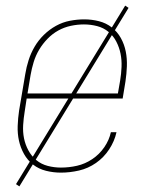

<svg xmlns="http://www.w3.org/2000/svg" viewBox="-20 -607 540 684"><path d="M197 8Q170 8 144 1.5Q118 -5 98 -20.5Q78 -36 65.5 -58.5Q53 -81 47.5 -106Q42 -131 43 -158.5Q44 -186 48 -213L70 -343Q74 -368 82 -393Q90 -418 103.5 -441Q117 -464 136.5 -483Q156 -502 179.5 -515Q203 -528 229 -533Q255 -538 280 -538Q307 -538 332.5 -531.5Q358 -525 378 -509.5Q398 -494 410.5 -471.5Q423 -449 428 -423.5Q433 -398 432 -371Q431 -344 427 -317L417 -256H75L68 -210Q64 -186 62.5 -161.5Q61 -137 65.5 -114.5Q70 -92 81 -71.5Q92 -51 109.5 -36.5Q127 -22 150 -16Q173 -10 197 -10Q226 -10 254.5 -16.5Q283 -23 308.5 -40Q334 -57 351.5 -82.5Q369 -108 375 -136H395Q388 -104 369 -75Q350 -46 322 -26.5Q294 -7 261.5 0.5Q229 8 197 8ZM400 -274 408 -320Q412 -344 413 -368.5Q414 -393 409.5 -415.5Q405 -438 394.5 -458.5Q384 -479 366.5 -493.5Q349 -508 326 -514Q303 -520 279 -520Q256 -520 232.5 -515Q209 -510 188 -498.5Q167 -487 149.5 -469Q132 -451 119.5 -430Q107 -409 100 -386Q93 -363 89 -340L78 -274ZM49 57 37 49 426 -587 438 -579Z"/></svg>

Font: Iosevka Curly Slab ThObl
Style: Regular
Weight: 100
Italic angle: -9°
Monospace: yes
Designer: Belleve Invis
Foundry: Belleve Invis
Version: Version 11.0.0; ttfautohint (v1.8.3)